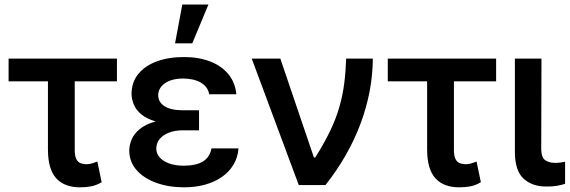

<svg xmlns="http://www.w3.org/2000/svg" viewBox="-20 -799 2460 829"><path d="M484.9 -545.9V-447.8H17.1V-545.9ZM187 -545.9H302.7V-148.4Q303.2 -122.6 310.5 -110.1Q317.9 -97.7 329.3 -94Q340.8 -90.3 353.5 -89.8Q368.2 -90.3 379.2 -94Q390.1 -97.7 400.4 -101.6L418.9 -12.2Q395.5 1.5 373.5 5.6Q351.6 9.8 325.2 9.8Q258.8 9.8 223.1 -28.8Q187.5 -67.4 187 -151.9Z M748 -285.2H839.4V-236.3H768.6Q736.3 -236.3 710.4 -226.6Q684.6 -216.8 669.9 -199.5Q655.3 -182.1 654.8 -157.7Q654.8 -126 686.5 -105Q718.3 -84 773.4 -83.5Q828.6 -84 857.4 -102.5Q886.2 -121.1 893.1 -158.2H1009.8Q1006.8 -118.7 987.8 -87.4Q968.8 -56.2 937.3 -34.4Q905.8 -12.7 864.5 -1.5Q823.2 9.8 775.4 9.8Q708 9.8 654.3 -9.8Q600.6 -29.3 569.6 -64.7Q538.6 -100.1 538.1 -147.9Q538.1 -173.3 548.8 -197.8Q559.6 -222.2 583.5 -241.9Q607.4 -261.7 647.7 -273.4Q688 -285.2 748 -285.2ZM839.4 -263.2H748Q690.4 -263.2 651.9 -274.7Q613.3 -286.1 590.6 -304.9Q567.9 -323.7 558.1 -346.9Q548.3 -370.1 547.9 -393.6Q548.3 -444.3 577.1 -479.7Q606 -515.1 657 -533.9Q708 -552.7 774.4 -552.7Q837.9 -552.7 887.2 -533.7Q936.5 -514.6 966.1 -478.8Q995.6 -442.9 1000.5 -392.1H883.3Q877.4 -424.3 847.9 -441.9Q818.4 -459.5 770.5 -460Q719.7 -459.5 691.4 -439Q663.1 -418.5 663.1 -387.7Q663.1 -358.4 689.9 -340.8Q716.8 -323.2 768.6 -322.8H839.4ZM735.8 -611.8 767.1 -779.3H879.9L810.1 -611.8Z M1270 0 1066.9 -545.9H1190.4L1335.4 -119.1H1341.3Q1380.4 -181.6 1405.8 -234.6Q1431.2 -287.6 1445.3 -337.2Q1459.5 -386.7 1466.1 -437.5Q1472.7 -488.3 1474.6 -545.9H1589.8Q1588.9 -405.3 1536.9 -265.6Q1484.9 -126 1385.3 0Z M2122.1 -545.9V-447.8H1654.3V-545.9ZM1824.2 -545.9H1939.9V-148.4Q1940.4 -122.6 1947.8 -110.1Q1955.1 -97.7 1966.6 -94Q1978 -90.3 1990.7 -89.8Q2005.4 -90.3 2016.4 -94Q2027.3 -97.7 2037.6 -101.6L2056.2 -12.2Q2032.7 1.5 2010.7 5.6Q1988.8 9.8 1962.4 9.8Q1896 9.8 1860.4 -28.8Q1824.7 -67.4 1824.2 -151.9Z M2203.1 -545.9H2317.9L2316.9 -152.8Q2317.9 -117.7 2335 -106.7Q2352.1 -95.7 2377 -95.7Q2389.6 -95.7 2401.4 -97.4Q2413.1 -99.1 2419.9 -100.6V-5.4Q2405.3 -0.5 2385 3.2Q2364.7 6.8 2338.9 6.3Q2278.3 6.8 2240.7 -27.6Q2203.1 -62 2203.1 -144Z"/></svg>

Font: Inter Cardless Tabular Medium
Style: Regular
Weight: 500
Designer: Rasmus Andersson
Foundry: rsms
Version: Version 4.000;git-4fc901f